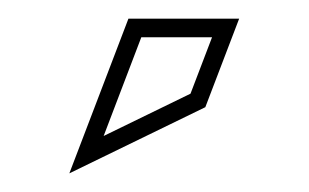

<svg xmlns="http://www.w3.org/2000/svg" viewBox="-20 -115 331 206"><path d="M54.4 71 200.3 0 236.6 -95H117.8ZM91.2 30.9 131.6 -75H207.5L184.4 -14.5Z"/></svg>

Font: Din Kursivschrift
Style: BreitGhost
Weight: 400
Version: Version 1.089